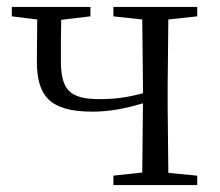

<svg xmlns="http://www.w3.org/2000/svg" viewBox="-20 -532 632 552"><path d="M306 -485 389 -476 391 -285V-264C347 -252 311 -247 266 -247C180 -247 155 -274 155 -358C155 -402 155 -438 156 -475L240 -485V-512H14V-485L87 -476L86 -356C86 -257 122 -211 246 -211C294 -211 341 -220 391 -235L389 -36L306 -27V0H547V-27L464 -35L462 -227V-285L464 -476L547 -485V-512H306Z"/></svg>

Font: Noto Serif KR Light
Style: Regular
Weight: 300
Designer: Ryoko NISHIZUKA 西塚涼子 (kana & ideographs); Frank Grießhammer (Latin, Greek & Cyrillic); Wenlong ZHANG 张文龙 (bopomofo); San
Foundry: Adobe
Version: Version 2.001;hotconv 1.1.0;makeotfexe 2.6.0